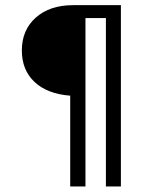

<svg xmlns="http://www.w3.org/2000/svg" viewBox="-20 -624 540 725"><path d="M255.9 -604.5H436.5V80.1H379.9V-555.7H302.7V80.1H245.1V-262.7Q158.2 -269.5 110.4 -314.5Q62.5 -359.4 62.5 -433.6Q62.5 -510.7 115.2 -557.6Q168 -604.5 255.9 -604.5Z"/></svg>

Font: BabelStone Irk Bitig Colour
Style: Regular
Weight: 400
Designer: Andrew West
Foundry: BabelStone
Version: Version 1.03 June 7, 2023